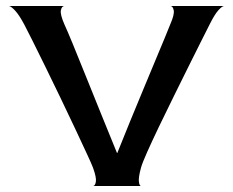

<svg xmlns="http://www.w3.org/2000/svg" viewBox="-20 -620 777 640"><path d="M290 0Q297 0 299.5 -14Q302 -28 290 -61Q286 -72 270 -106.5Q254 -141 231 -190Q208 -239 182 -293Q156 -347 131.5 -397Q107 -447 88 -485Q69 -523 61 -538Q44 -570 30.5 -584.5Q17 -599 10 -600H195Q186 -600 183 -586Q180 -572 195 -538Q203 -521 222 -475Q241 -429 266 -366.5Q291 -304 318.5 -236.5Q346 -169 370 -110H371Q390 -158 412 -211.5Q434 -265 456 -318Q478 -371 497 -416.5Q516 -462 529.5 -494.5Q543 -527 548 -540Q562 -572 559 -586Q556 -600 548 -600H727Q721 -600 708.5 -586.5Q696 -573 680 -541Q673 -527 654.5 -490.5Q636 -454 611.5 -404.5Q587 -355 560.5 -301.5Q534 -248 510.5 -199Q487 -150 470.5 -113Q454 -76 450 -61Q441 -28 443 -14Q445 0 450 0Z"/></svg>

Font: Red Rose
Style: Regular
Weight: 400
Designer: Jaikishan Patel
Version: Version 2.000; ttfautohint (v1.8.3)